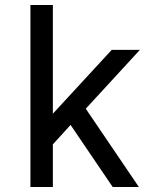

<svg xmlns="http://www.w3.org/2000/svg" viewBox="-20 -750 640 770"><path d="M192 -294 428 -550H541L324 -314L537 0H432L263 -249L192 -171V0H102V-730H192Z"/></svg>

Font: Tiny
Style: Regular
Weight: 400
Designer: Philipp Nurullin, Konstantin Bulenkov
Foundry: JetBrains
Version: Version 2.251; ttfautohint (v1.8.4.7-5d5b)